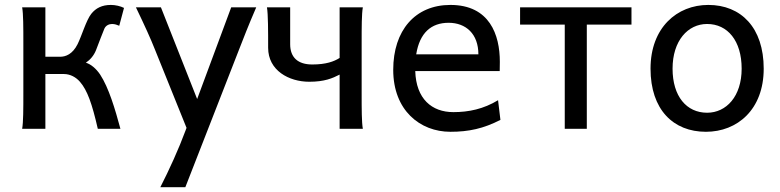

<svg xmlns="http://www.w3.org/2000/svg" viewBox="-20 -528 3197 787"><path d="M166 -498H70.8C75.7 -470.7 75.7 -416.5 75.7 -349.1V-148.9C75.7 -81.5 75.7 -27.3 70.8 0H166V-224.6H241.7C268.1 -224.6 291.5 -211.4 307.6 -192.9C337.9 -158.2 357.4 -103 380.9 0H473.6C451.7 -81.1 425.8 -168.5 390.6 -222.2C374 -247.1 352.1 -265.1 332 -271C350.1 -283.2 364.7 -300.3 373.5 -322.3C386.7 -356 398.9 -389.6 407.7 -410.2C413.6 -423.8 427.2 -429.7 439.5 -429.7C450.7 -429.7 460.9 -425.8 468.8 -422.4L488.3 -495.6C473.6 -502.9 453.1 -507.8 434.6 -507.8C398.4 -507.8 373 -495.1 354 -471.2C333.5 -445.3 314.9 -380.9 297.9 -346.7C277.3 -305.7 249 -295.4 227.1 -295.4H166Z M960 -325.2C977.5 -370.1 997.6 -422.4 1030.3 -498H927.7L788.1 -122.1L639.6 -498H537.1C573.7 -421.9 597.7 -369.1 615.2 -324.7L744.6 -3.9L740.2 7.8C713.4 80.6 673.3 168.9 637.2 239.3H739.7Z M1372.1 -498V-290.5C1349.1 -275.9 1316.4 -263.7 1259.8 -263.7C1201.7 -263.7 1169.4 -292 1169.4 -346.7V-498H1074.2C1079.1 -470.7 1079.1 -398.9 1079.1 -332C1079.1 -239.3 1164.1 -192.9 1247.6 -192.9C1310.1 -192.9 1342.3 -207 1372.1 -222.2V0H1467.3C1462.4 -27.3 1462.4 -79.6 1462.4 -146.5V-351.6C1462.4 -418.5 1462.4 -470.7 1467.3 -498Z M2028.3 -236.8C2028.8 -245.6 2028.8 -266.1 2028.8 -274.9C2028.8 -384.8 1987.3 -507.8 1826.2 -507.8C1681.6 -507.8 1591.8 -403.3 1591.8 -241.7C1591.8 -75.7 1701.7 12.2 1826.2 12.2C1901.4 12.2 1961.9 -1 2031.2 -36.6L2021.5 -117.2C1961.9 -81.1 1901.4 -68.4 1838.4 -68.4C1750 -68.4 1685.5 -122.6 1682.1 -236.8ZM1686 -305.2C1700.2 -393.6 1747.6 -434.6 1818.8 -434.6C1889.6 -434.6 1940.9 -389.2 1940.9 -305.2Z M2568.4 -498H2111.8V-427.2H2294.9V0H2385.3V-427.2H2568.4Z M2646.5 -246.6C2646.5 -78.6 2739.7 12.2 2873.5 12.2C3002 12.2 3110.4 -78.6 3110.4 -246.6C3110.4 -414.6 3017.6 -507.8 2883.3 -507.8C2754.9 -507.8 2646.5 -414.6 2646.5 -246.6ZM2736.8 -246.6C2736.8 -360.8 2799.3 -429.7 2878.4 -429.7C2962.4 -429.7 3020 -360.8 3020 -246.6C3020 -132.8 2957 -65.9 2878.4 -65.9C2794.4 -65.9 2736.8 -132.8 2736.8 -246.6Z"/></svg>

Font: Andika
Style: Regular
Weight: 400
Designer: Victor Gaultney, Annie Olsen, Julie Remington, Don Collingsworth, Eric Hays
Foundry: SIL International
Version: Version 1.000